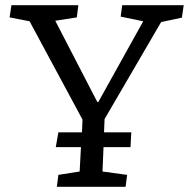

<svg xmlns="http://www.w3.org/2000/svg" viewBox="-20 -720 728 740"><path d="M24 -700H282L276 -653L193 -640L355 -327H359L532 -638L445 -656L451 -700H688L681 -652L601 -635L383 -261L381 -210H486L483 -153H379L375 -59L470 -46L464 0H199L205 -46L287 -59L292 -153H195L205 -210H296L298 -259L94 -638L17 -653Z"/></svg>

Font: Literata
Style: Italic
Weight: 400
Italic angle: -2°
Designer: Latin by Veronika Burian and Jose Scaglione. Greek by Irene Vlachou. Cyrillic by Vera Evstafieva
Foundry: TypeTogether
Version: Version 3.103;gftools[0.9.29]